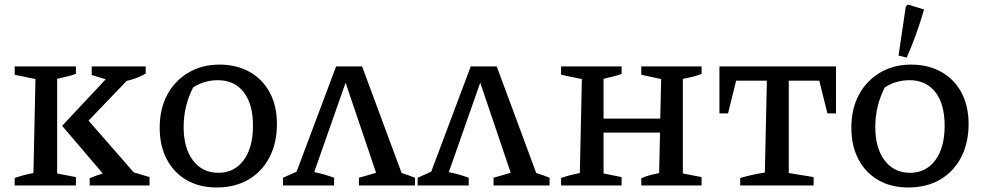

<svg xmlns="http://www.w3.org/2000/svg" viewBox="-20 -821 4363 850"><path d="M45 0V-33Q65 -40 85.5 -45.5Q106 -51 128 -55L137 -471L45 -490V-527H316V-494Q299 -488 280 -483Q261 -478 233 -472V-53L316 -37V0ZM377 0V-32Q405 -44 435 -53L255 -264L448 -470L386 -489V-527H625V-495Q605 -484 584.5 -476Q564 -468 541 -463L372 -287L572 -58L642 -37V0Z M939 9Q863 9 806.5 -23.5Q750 -56 718.5 -115.5Q687 -175 687 -256Q687 -340 721 -402.5Q755 -465 815 -500Q875 -535 951 -535Q1028 -535 1085.5 -502.5Q1143 -470 1174.5 -411Q1206 -352 1206 -272Q1206 -188 1173 -124.5Q1140 -61 1080 -26Q1020 9 939 9ZM947 -56Q1017 -56 1058.5 -111.5Q1100 -167 1100 -265Q1100 -360 1059 -413Q1018 -466 944 -466Q917 -466 889 -458.5Q861 -451 835 -434Q793 -352 793 -259Q793 -165 834.5 -110.5Q876 -56 947 -56Z M1233 0V-34L1293 -61L1468 -527H1583L1758 -55Q1786 -47 1817 -34V0H1569V-34L1645 -56L1510 -455L1371 -59Q1416 -50 1459 -34V0Z M1829 0V-34L1889 -61L2064 -527H2179L2354 -55Q2382 -47 2413 -34V0H2165V-34L2241 -56L2106 -455L1967 -59Q2012 -50 2055 -34V0Z M2464 0V-33Q2484 -40 2504.5 -45.5Q2525 -51 2547 -55L2556 -471L2464 -490V-527H2732V-494Q2715 -487 2696.5 -483Q2678 -479 2652 -472V-296H2903L2907 -471L2819 -490V-527H3086V-494Q3069 -487 3047.5 -481.5Q3026 -476 3003 -472V-53L3086 -37V0H2819V-32Q2840 -41 2859 -46Q2878 -51 2898 -55L2902 -234H2652V-53L2732 -37V0Z M3681 -527V-319H3643L3607 -464H3472V-55L3582 -37V0H3257V-33Q3284 -41 3311.5 -47Q3339 -53 3366 -57L3375 -464H3239L3203 -319H3165V-527Z M4001 9Q3925 9 3868.5 -23.5Q3812 -56 3780.5 -115.5Q3749 -175 3749 -256Q3749 -340 3783 -402.5Q3817 -465 3877 -500Q3937 -535 4013 -535Q4090 -535 4147.5 -502.5Q4205 -470 4236.5 -411Q4268 -352 4268 -272Q4268 -188 4235 -124.5Q4202 -61 4142 -26Q4082 9 4001 9ZM4009 -56Q4079 -56 4120.5 -111.5Q4162 -167 4162 -265Q4162 -360 4121 -413Q4080 -466 4006 -466Q3979 -466 3951 -458.5Q3923 -451 3897 -434Q3855 -352 3855 -259Q3855 -165 3896.5 -110.5Q3938 -56 4009 -56ZM3994 -566 3958 -575 3990 -792 3999 -801 4071 -779Q4055 -724 4036 -671Q4017 -618 3994 -566Z"/></svg>

Font: Piazzolla SC Medium
Style: Regular
Weight: 500
Designer: Juan Pablo del Peral
Foundry: Huerta Tipografica
Version: Version 1.330